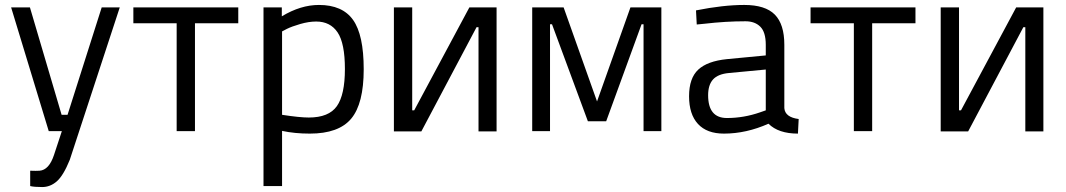

<svg xmlns="http://www.w3.org/2000/svg" viewBox="-20 -530 4309 776"><path d="M102 160Q127 161 140 160Q178 157 198 97L230 0H177L25 -500H101L229 -66H253L391 -500H464L262 116Q236 180 209.5 203Q183 226 150.5 226Q118 226 102 222Z M519 -500H943V-436H768V0H694V-436H519Z M1045 222V-500H1119V-464Q1195 -510 1269 -510Q1364 -510 1407 -449.5Q1450 -389 1450 -250Q1450 -111 1399.5 -50.5Q1349 10 1232 10Q1171 10 1120 -1V222ZM1258 -443Q1228 -443 1193.5 -433Q1159 -423 1139 -413L1120 -403V-66Q1191 -55 1228 -55Q1309 -55 1341.5 -101Q1374 -147 1374 -251Q1374 -355 1344.5 -399Q1315 -443 1258 -443Z M1914 1V-420H1906L1683 1H1572V-500H1646V-84H1654L1877 -500H1987V1Z M2653 -500V0H2581V-432H2573L2430 -40H2356L2211 -432H2203V0H2131V-500H2258L2393 -120L2528 -500Z M3150 -349V-93Q3153 -56 3208 -49L3205 10Q3126 10 3086 -30Q2996 10 2906 10Q2837 10 2801 -29Q2765 -68 2765 -141Q2765 -214 2802 -248.5Q2839 -283 2918 -291L3075 -306V-349Q3075 -400 3053 -422Q3031 -444 2993 -444Q2913 -444 2827 -434L2796 -431L2793 -488Q2903 -510 2988 -510Q3073 -510 3111.5 -471Q3150 -432 3150 -349ZM2842 -145Q2842 -53 2918 -53Q2986 -53 3052 -76L3075 -84V-249L2927 -235Q2882 -231 2862 -209Q2842 -187 2842 -145Z M3256 -500H3680V-436H3505V0H3431V-436H3256Z M4124 1V-420H4116L3893 1H3782V-500H3856V-84H3864L4087 -500H4197V1Z"/></svg>

Font: Titillium Web[RUS by Daymarius]
Style: Regular
Weight: 400
Designer: Cyrillization by Daymarius
Foundry: Cyrillization by Daymarius
Version: Version 1.002 September 11, 2018